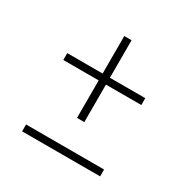

<svg xmlns="http://www.w3.org/2000/svg" viewBox="-128 -658 765 776"><g transform="rotate(30 254.0 -270.0)"><path d="M237 -158V-333H72V-365H237V-540H271V-365H436V-333H271V-158ZM72 0V-32H436V0Z"/></g></svg>

Font: Encode Sans Condensed Thin
Style: Regular
Weight: 100
Width: 3
Designer: Multiple Designers
Foundry: Impallari Type
Version: Version 3.000; ttfautohint (v1.8.3) -l 8 -r 50 -G 200 -x 14 